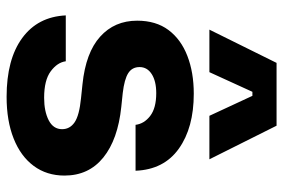

<svg xmlns="http://www.w3.org/2000/svg" viewBox="-161 -699 878 596"><g transform="rotate(90 278.0 -401.0)"><path d="M280.5 17.5Q164.2 17.5 98.1 -30.9Q32 -79.2 27.8 -166.2H170.2Q173.8 -139.8 201.4 -119.4Q229 -99 283.5 -99Q325.8 -99 353.4 -113.2Q381 -127.5 381 -154.8Q381 -178.8 359.8 -193.5Q338.5 -208.2 284.8 -213.5L241.8 -218Q143.2 -228.2 93.8 -272.9Q44.2 -317.5 44.2 -387.8Q44.2 -446.2 73.2 -485Q102.2 -523.8 153.5 -543.6Q204.8 -563.5 270.8 -563.5Q376.5 -563.5 441.5 -517.1Q506.5 -470.8 510 -382.8H367.5Q364.2 -409.5 339.9 -428.2Q315.5 -447 269.2 -447Q232 -447 210.1 -433Q188.2 -419 188.2 -395.2Q188.2 -372 207.2 -360Q226.2 -348 268.8 -343L311.8 -338.5Q412.8 -328 468.9 -282.8Q525 -237.5 525 -162.2Q525 -107 495 -66.6Q465 -26.2 410.1 -4.4Q355.2 17.5 280.5 17.5ZM72 -612 175.2 -820.5H370.2L474.5 -612H339.5L277.5 -745.5H265L204 -612Z"/></g></svg>

Font: SVN-Sora Variable
Style: Regular
Weight: 400
Designer: Jonathan Barnbrook, Julián Moncada
Foundry: Barnbrook Fonts
Version: Version 2.000 - Viet hoa boi STYLEno.1 Fonts